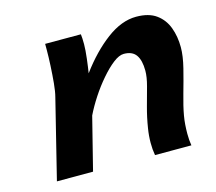

<svg xmlns="http://www.w3.org/2000/svg" viewBox="-79 -600 783 697"><g transform="rotate(-15 312.5 -251.5)"><path d="M559.1 0H422.4Q420.4 -11.2 419.4 -22.9Q418.5 -34.7 418.5 -46.4Q418.5 -73.2 422.9 -100.1Q429.2 -140.1 439.7 -178.2Q450.2 -216.3 459 -248.8Q467.8 -281.2 467.8 -305.2Q467.8 -344.2 453.6 -364.3Q439.5 -384.3 407.7 -384.3Q390.1 -384.3 367.4 -366.7Q344.7 -349.1 320.6 -321Q296.4 -293 275.1 -260.5Q253.9 -228 239.3 -197.8L189.5 0H53.7L127.4 -297.4Q132.3 -315.9 135.3 -346.9Q138.2 -377.9 139.9 -411.4Q141.6 -444.8 141.6 -469.7V-493.2H275.9Q277.8 -479 277.8 -455.6Q277.8 -434.6 273.9 -402.1Q270 -369.6 266.6 -349.1Q317.4 -418 374 -460.4Q430.7 -502.9 485.8 -502.9Q533.2 -502.9 561.3 -482.4Q589.4 -461.9 601.8 -428.2Q614.3 -394.5 614.3 -354Q614.3 -321.3 603.3 -277.3Q592.3 -233.4 579.6 -189.2Q566.9 -145 561 -111.3Q558.1 -94.7 556.9 -77.9Q555.7 -61 555.7 -43.9Q555.7 -20 559.1 0Z"/></g></svg>

Font: Andika
Style: Bold Italic
Weight: 700
Italic angle: -14°
Designer: Victor Gaultney, Annie Olsen, Julie Remington, Don Collingsworth, Eric Hays, Becca Hirsbrunner
Foundry: SIL International
Version: Version 6.101